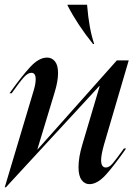

<svg xmlns="http://www.w3.org/2000/svg" viewBox="-28 -762 562 807"><path d="M170 -520Q190 -520 203 -504Q216 -488 216 -455Q216 -421 202 -375L129 -134H130L463 -508H513L410 -157Q397 -112 397 -89Q397 -58 417 -58Q431 -58 445.5 -75Q460 -92 493 -138H502Q452 -66 416.5 -27Q381 12 348 12Q328 12 315 -5.5Q302 -23 302 -59Q302 -101 318 -154L391 -400H389L-3 25H-8L114 -383Q122 -410 122 -429Q122 -456 104 -456Q89 -456 72 -437Q55 -418 21 -370H12Q64 -443 100 -481.5Q136 -520 170 -520ZM256 -739V-742H338Q346 -641 368 -577H363Q297 -659 256 -739Z"/></svg>

Font: Nyght Serif Italic
Style: Regular
Weight: 400
Italic angle: -16°
Designer: Maksym Kobuzan
Version: Version 0.410